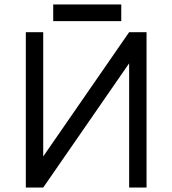

<svg xmlns="http://www.w3.org/2000/svg" viewBox="-20 -845 776 865"><path d="M640.2 -700V0H561.8V-559.8L174.7 0H96.3V-700H174.7V-140.2L561.8 -700ZM219.7 -749.8H526.3V-825H219.7Z"/></svg>

Font: Unageo Variable
Style: Regular
Weight: 300
Designer: Richard Sepsi
Foundry: Richard Sepsi
Version: Version 2.200